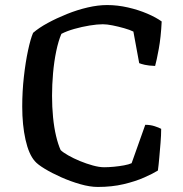

<svg xmlns="http://www.w3.org/2000/svg" viewBox="-20 -740 724 760"><path d="M367 0Q336 0 297.5 -11Q259 -22 222 -38.5Q185 -55 157 -72Q129 -89 118 -102Q94 -129 81 -187Q68 -245 68 -318Q68 -378 74.5 -436Q81 -494 91 -540.5Q101 -587 111 -610Q134 -630 169 -649Q204 -668 245 -684.5Q286 -701 327 -710.5Q368 -720 404 -720Q445 -720 486.5 -710.5Q528 -701 563 -686Q598 -671 620 -655Q617 -593 608.5 -546.5Q600 -500 594 -479Q568 -480 553 -483.5Q538 -487 531 -490L508 -615Q494 -622 471 -628.5Q448 -635 425.5 -639.5Q403 -644 387 -644Q365 -644 334.5 -639Q304 -634 274 -625.5Q244 -617 223 -606Q211 -578 202.5 -537Q194 -496 190 -450Q186 -404 186 -361Q186 -317 190 -276Q194 -235 202 -201.5Q210 -168 220 -146Q229 -137 250 -125Q271 -113 296.5 -102.5Q322 -92 347.5 -85Q373 -78 392 -78Q410 -78 431 -80Q452 -82 471 -85.5Q490 -89 501 -94L555 -246Q575 -246 592 -240.5Q609 -235 618 -230Q618 -205 615.5 -175Q613 -145 610.5 -116Q608 -87 605 -65Q586 -53 551 -37.5Q516 -22 469.5 -11Q423 0 367 0Z"/></svg>

Font: Texturina Medium
Style: Regular
Weight: 500
Designer: Guillermo Torres Carreño
Foundry: Omnibus-Type
Version: Version 1.003